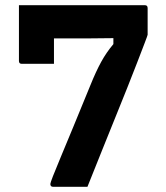

<svg xmlns="http://www.w3.org/2000/svg" viewBox="-20 -720 640 740"><path d="M317 0H185Q174 0 174 -11Q174 -19 214.5 -115.5Q255 -212 329 -393Q350 -445 370 -481.5Q390 -518 417 -550V-573Q366 -572 319.5 -572Q273 -572 233 -572H188V-474H64Q53 -474 53 -485V-700H538Q549 -700 549 -689V-586Q549 -584 537.5 -554Q526 -524 508.5 -478.5Q491 -433 471 -383Q451 -333 434 -291Q404 -218 376.5 -148.5Q349 -79 317 0Z"/></svg>

Font: Recursive Sn Lnr St
Style: Bold
Weight: 700
Version: Version 1.079;hotconv 1.0.112;makeotfexe 2.5.65598; ttfautoh